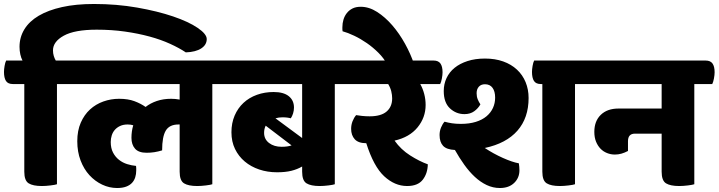

<svg xmlns="http://www.w3.org/2000/svg" viewBox="-55 -924 3608 964"><path d="M58 -620Q51 -633 47 -651Q43 -669 43 -689Q43 -737 67.5 -777Q92 -817 139.5 -845Q187 -873 256.5 -888.5Q326 -904 417 -904Q531 -904 633.5 -886Q736 -868 814 -841.5Q892 -815 937.5 -784Q983 -753 983 -728Q983 -699 955.5 -681Q928 -663 878 -661Q845 -683 799 -704Q753 -725 696 -740.5Q639 -756 572.5 -765.5Q506 -775 431 -775Q320 -775 265.5 -745Q211 -715 211 -671Q211 -656 215 -643Q219 -630 225 -620H288Q312 -620 322.5 -605Q333 -590 333 -561Q333 -548 329.5 -529.5Q326 -511 321 -502H231V1Q223 4 199 7Q175 10 155 10Q111 10 89 -3.5Q67 -17 67 -62V-502H10Q-15 -502 -25 -517.5Q-35 -533 -35 -563Q-35 -575 -32 -593Q-29 -611 -24 -620Z M759 -169Q739 -163 720.5 -160Q702 -157 681 -157Q641 -157 623 -177.5Q605 -198 605 -232Q605 -265 614 -295Q602 -299 586 -299Q564 -299 548 -291.5Q532 -284 521.5 -272Q511 -260 506 -244Q501 -228 501 -211Q501 -180 512.5 -158Q524 -136 542.5 -121.5Q561 -107 583.5 -100Q606 -93 628 -91Q629 -86 629 -79.5Q629 -73 629 -68Q629 -50 624 -34Q619 -18 608 -6Q597 6 578.5 13Q560 20 533 20Q494 20 458 3Q422 -14 394 -44.5Q366 -75 349.5 -118.5Q333 -162 333 -215Q333 -268 350.5 -308Q368 -348 397 -374.5Q426 -401 464 -414.5Q502 -428 543 -428Q588 -428 620 -416Q652 -404 676 -387Q700 -406 732.5 -417Q765 -428 804 -428Q815 -428 826 -427Q837 -426 847 -424V-502H308Q283 -502 273 -517.5Q263 -533 263 -563Q263 -575 266 -593Q269 -611 274 -620H1068Q1092 -620 1102.5 -605Q1113 -590 1113 -561Q1113 -548 1109.5 -529.5Q1106 -511 1101 -502H1011V1Q1003 4 979 7Q955 10 935 10Q891 10 869 -3.5Q847 -17 847 -62V-299H841Q796 -299 777.5 -268.5Q759 -238 759 -169Z M1363 -335Q1345 -335 1328 -330L1462 -231V-502H1083Q1058 -502 1048 -517.5Q1038 -533 1038 -563Q1038 -575 1041 -593Q1044 -611 1049 -620H1683Q1707 -620 1717.5 -605Q1728 -590 1728 -561Q1728 -548 1724.5 -529.5Q1721 -511 1716 -502H1626V1Q1618 4 1594 7Q1570 10 1550 10Q1506 10 1484 -3.5Q1462 -17 1462 -62V-88Q1438 -74 1408 -66.5Q1378 -59 1336 -59Q1288 -59 1246.5 -73Q1205 -87 1174 -113Q1143 -139 1125 -176Q1107 -213 1107 -260Q1107 -306 1123 -343.5Q1139 -381 1167.5 -407.5Q1196 -434 1235 -448Q1274 -462 1319 -462Q1369 -462 1395 -441Q1421 -420 1421 -384Q1421 -369 1416.5 -354.5Q1412 -340 1405 -330Q1399 -332 1388 -333.5Q1377 -335 1363 -335ZM1359 -187Q1389 -187 1409 -194L1279 -293Q1271 -277 1271 -257Q1271 -225 1296 -206Q1321 -187 1359 -187Z M2122 -620Q2146 -620 2156.5 -605Q2167 -590 2167 -561Q2167 -548 2163.5 -529.5Q2160 -511 2155 -502H2055Q2068 -479 2075 -452Q2082 -425 2082 -397Q2082 -334 2041.5 -284.5Q2001 -235 1926 -218Q1958 -173 2004.5 -143.5Q2051 -114 2093 -99Q2092 -53 2067.5 -21.5Q2043 10 1989 10Q1927 10 1874 -39Q1821 -88 1784 -205Q1744 -205 1726 -225Q1708 -245 1708 -277Q1708 -297 1715 -315Q1722 -333 1733 -346Q1744 -344 1762.5 -342Q1781 -340 1801 -340Q1858 -340 1886 -364Q1914 -388 1914 -430Q1914 -447 1909.5 -465.5Q1905 -484 1894 -502H1698Q1673 -502 1663 -517.5Q1653 -533 1653 -563Q1653 -575 1656 -593Q1659 -611 1664 -620Z M1888 -602Q1872 -632 1845 -659Q1818 -686 1787 -707.5Q1756 -729 1723.5 -744.5Q1691 -760 1665 -767Q1664 -772 1664 -777Q1664 -782 1664 -787Q1664 -807 1669.5 -825.5Q1675 -844 1686.5 -858.5Q1698 -873 1715 -881.5Q1732 -890 1756 -890Q1798 -890 1838.5 -864Q1879 -838 1914.5 -797Q1950 -756 1978.5 -704.5Q2007 -653 2024 -602Z M2599 -432Q2599 -332 2543 -268Q2487 -204 2379 -181Q2423 -152 2470 -131Q2517 -110 2550 -104Q2553 -86 2553 -69Q2553 -31 2526.5 -5.5Q2500 20 2455 20Q2420 20 2388.5 5Q2357 -10 2329 -36Q2301 -62 2276 -97Q2251 -132 2229 -171Q2187 -173 2169.5 -192Q2152 -211 2152 -246Q2152 -266 2159.5 -284Q2167 -302 2177 -313Q2195 -308 2214.5 -305Q2234 -302 2259 -302Q2301 -302 2333.5 -312Q2366 -322 2387.5 -340Q2409 -358 2420 -382Q2431 -406 2431 -434Q2431 -465 2418 -483Q2405 -501 2380 -501Q2360 -501 2349 -488.5Q2338 -476 2338 -456Q2338 -439 2343.5 -425.5Q2349 -412 2357 -400Q2346 -380 2326 -365.5Q2306 -351 2277 -351Q2235 -351 2204 -380Q2173 -409 2173 -467Q2173 -502 2187 -532Q2201 -562 2227.5 -583.5Q2254 -605 2292.5 -617.5Q2331 -630 2380 -630Q2431 -630 2471.5 -615.5Q2512 -601 2540.5 -574.5Q2569 -548 2584 -511.5Q2599 -475 2599 -432ZM2889 -620Q2913 -620 2923.5 -605Q2934 -590 2934 -561Q2934 -548 2930.5 -529.5Q2927 -511 2922 -502H2832V1Q2824 4 2800 7Q2776 10 2756 10Q2712 10 2690 -3.5Q2668 -17 2668 -62V-502H2661Q2636 -502 2626 -517.5Q2616 -533 2616 -563Q2616 -575 2619 -593Q2622 -611 2627 -620Z M3267 -379V-502H2904Q2879 -502 2869 -517.5Q2859 -533 2859 -563Q2859 -575 2862 -593Q2865 -611 2870 -620H3488Q3512 -620 3522.5 -605Q3533 -590 3533 -561Q3533 -548 3529.5 -529.5Q3526 -511 3521 -502H3431V1Q3423 4 3399 7Q3375 10 3355 10Q3311 10 3289 -3.5Q3267 -17 3267 -62V-253H3133Q3098 -253 3098 -215V-166Q3081 -157 3065 -152.5Q3049 -148 3032 -148Q3012 -148 2993 -155.5Q2974 -163 2960 -177.5Q2946 -192 2937.5 -213Q2929 -234 2929 -262Q2929 -316 2961.5 -347.5Q2994 -379 3050 -379Z"/></svg>

Font: Baloo
Style: Regular
Weight: 400
Designer: Sarang Kulkarni and Ek Type
Foundry: Ek Type
Version: Version 1.100;PS 1.000;hotconv 1.0.88;makeotf.lib2.5.647800;